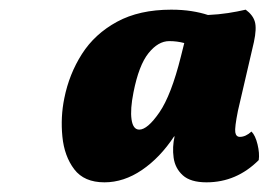

<svg xmlns="http://www.w3.org/2000/svg" viewBox="-20 -737 573 397"><path d="M488 -717Q503 -706 507 -692Q511 -678 505 -650L472 -508Q465 -473 466.5 -463.5Q468 -454 476 -454Q488 -454 500 -465Q508 -457 512.5 -438.5Q517 -420 515 -406Q469 -360 407 -360Q374 -360 358 -374.5Q342 -389 339 -411Q336 -433 341 -455H340Q311 -411 273.5 -385.5Q236 -360 196 -360Q154 -360 133.5 -387Q113 -414 109 -454.5Q105 -495 113 -534Q123 -584 149.5 -625.5Q176 -667 222 -692Q268 -717 334 -717Q357 -717 376 -714Q395 -711 410 -706Q432 -707 451.5 -710Q471 -713 488 -717ZM256 -546Q249 -511 252 -490Q255 -469 268 -469Q285 -469 309.5 -504.5Q334 -540 354 -620L361 -648Q346 -652 330 -652Q307 -652 287 -627Q267 -602 256 -546Z"/></svg>

Font: Vollkorn ExtraBold
Style: Italic
Weight: 800
Italic angle: -11°
Designer: Friedrich Althausen
Foundry: Friedrich Althausen
Version: Version 5.000; ttfautohint (v1.8.3)